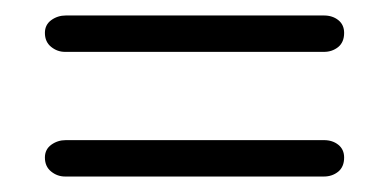

<svg xmlns="http://www.w3.org/2000/svg" viewBox="-20 -468 503 248"><path d="M38 -425.5Q38 -436 46.2 -442Q54.5 -448 65 -448H398.5Q409.5 -448 417 -442Q424.5 -436 424.5 -425.5Q424.5 -413.5 416.8 -407.2Q409 -401 398.5 -401H64Q54 -401 46 -407.5Q38 -414 38 -425.5ZM38 -264.5Q38 -275 46.2 -281Q54.5 -287 65 -287H398.5Q409.5 -287 417 -281Q424.5 -275 424.5 -264.5Q424.5 -252.5 416.8 -246.2Q409 -240 398.5 -240H64Q54 -240 46 -246.5Q38 -253 38 -264.5Z"/></svg>

Font: Fraunces 144pt S100 Light
Style: Regular
Weight: 300
Version: Version 1.000; ttfautohint (v1.8.3)